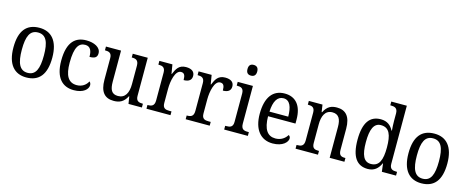

<svg xmlns="http://www.w3.org/2000/svg" viewBox="-40 -1413 5037 2076"><g transform="rotate(15 2479.0 -375.0)"><path d="M266 10C410 10 485 -81 485 -269C485 -456 403 -546 269 -546C125 -546 50 -456 50 -269C50 -81 132 10 266 10ZM268 -42C178 -42 144 -120 144 -269C144 -418 177 -493 267 -493C358 -493 391 -418 391 -269C391 -120 359 -42 268 -42Z M798 10C907 10 957 -43 957 -87C957 -105 950 -118 940 -126C919 -84 876 -51 816 -51C720 -51 680 -124 680 -266C680 -445 725 -496 794 -496C855 -496 871 -445 871 -382C929 -382 956 -398 956 -444C956 -512 879 -546 794 -546C676 -546 586 -479 586 -265C586 -69 674 10 798 10Z M1245 10C1306 10 1356 -8 1393 -81H1397L1410 0H1560V-42H1557C1517 -42 1482 -50 1482 -109V-536H1314V-494H1317C1358 -494 1391 -485 1391 -422V-216C1391 -118 1357 -53 1277 -53C1204 -53 1183 -101 1183 -190V-536H1014V-494H1017C1058 -494 1091 -485 1091 -427V-186C1091 -49 1145 10 1245 10Z M1611 0H1880V-42H1855C1815 -42 1781 -50 1781 -109V-270C1781 -353 1805 -481 1870 -481C1906 -481 1919 -458 1919 -403C1982 -403 2007 -431 2007 -472C2007 -518 1975 -546 1909 -546C1830 -546 1804 -495 1779 -434H1775L1758 -536H1612V-494H1615C1655 -494 1689 -485 1689 -426V-114C1689 -51 1656 -42 1614 -42H1611Z M2050 0H2319V-42H2294C2254 -42 2220 -50 2220 -109V-270C2220 -353 2244 -481 2309 -481C2345 -481 2358 -458 2358 -403C2421 -403 2446 -431 2446 -472C2446 -518 2414 -546 2348 -546C2269 -546 2243 -495 2218 -434H2214L2197 -536H2051V-494H2054C2094 -494 2128 -485 2128 -426V-114C2128 -51 2095 -42 2053 -42H2050Z M2609 -638C2640 -638 2664 -653 2664 -698C2664 -743 2640 -758 2609 -758C2578 -758 2555 -743 2555 -698C2555 -653 2578 -638 2609 -638ZM2481 0H2746V-42H2734C2691 -42 2659 -51 2659 -114V-536H2489V-494H2495C2536 -494 2568 -485 2568 -426V-109C2568 -50 2535 -42 2493 -42H2481Z M3024 10C3137 10 3190 -49 3190 -90C3190 -107 3180 -119 3170 -123C3148 -85 3104 -50 3040 -50C2951 -50 2904 -115 2902 -262H3209V-306C3209 -464 3136 -546 3015 -546C2883 -546 2808 -451 2808 -264C2808 -91 2888 10 3024 10ZM3114 -314H2904C2909 -430 2946 -493 3015 -493C3087 -493 3113 -421 3114 -314Z M3280 0H3531V-42H3526C3486 -42 3454 -49 3454 -109V-320C3454 -406 3481 -483 3565 -483C3636 -483 3662 -432 3662 -346V0H3827V-42H3822C3781 -42 3753 -51 3753 -114V-350C3753 -487 3696 -546 3599 -546C3537 -546 3491 -527 3455 -455H3450L3438 -536H3285V-494H3290C3330 -494 3363 -485 3363 -426V-114C3363 -51 3329 -42 3288 -42H3280Z M4089 10C4162 10 4204 -29 4232 -91H4235L4246 0H4405V-42H4397C4356 -42 4322 -51 4322 -110V-760H4148V-718H4156C4196 -718 4231 -709 4231 -650V-566C4231 -532 4233 -490 4236 -458H4231C4204 -510 4162 -546 4090 -546C3968 -546 3902 -460 3902 -267C3902 -75 3968 10 4089 10ZM4108 -51C4028 -51 3996 -122 3996 -266C3996 -408 4028 -485 4107 -485C4202 -485 4231 -408 4231 -267C4231 -126 4200 -51 4108 -51Z M4688 10C4832 10 4907 -81 4907 -269C4907 -456 4825 -546 4691 -546C4547 -546 4472 -456 4472 -269C4472 -81 4554 10 4688 10ZM4690 -42C4600 -42 4566 -120 4566 -269C4566 -418 4599 -493 4689 -493C4780 -493 4813 -418 4813 -269C4813 -120 4781 -42 4690 -42Z"/></g></svg>

Font: Noto Serif Thai SemiCondensed
Style: Regular
Weight: 400
Width: 4
Designer: Monotype Design Team
Foundry: Monotype Imaging Inc.
Version: Version 2.002